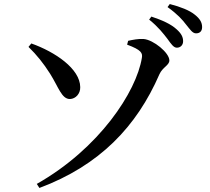

<svg xmlns="http://www.w3.org/2000/svg" viewBox="-20 -868 1040 950"><path d="M162 42 175 62C472 -49 656 -241 769 -501C785 -536 818 -545 818 -569C818 -607 739 -671 691 -675C666 -677 636 -671 614 -666L609 -647C680 -621 686 -605 682 -582C655 -414 471 -133 162 42ZM326 -378C355 -379 378 -405 377 -437C376 -528 253 -611 135 -653L121 -636C162 -596 195 -555 228 -503C270 -436 285 -378 326 -378ZM855 -632C873 -632 886 -645 886 -664C886 -684 878 -701 855 -722C826 -749 783 -768 729 -786L718 -771C763 -735 789 -701 809 -675C827 -650 839 -632 855 -632ZM950 -703C969 -703 980 -714 980 -734C980 -756 970 -775 943 -796C917 -817 874 -834 820 -848L809 -833C859 -797 882 -771 901 -746C921 -722 932 -703 950 -703Z"/></svg>

Font: GenKiMin2 TW SB
Style: Regular
Weight: 600
Version: Version 2.100;PS 2.1;hotconv 16.6.51;makeotf.lib2.5.65220 DE